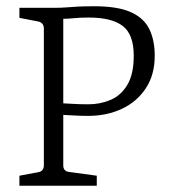

<svg xmlns="http://www.w3.org/2000/svg" viewBox="-20 -593 546 613"><path d="M182 -65Q182 -46 201 -44L289 -32V0H42V-32L101 -43Q120 -46 120 -65V-502Q120 -519 104 -524L42 -536V-568H151Q176 -568 193 -569.5Q210 -571 229.5 -572Q249 -573 282 -573Q355 -573 397 -554.5Q439 -536 456.5 -500.5Q474 -465 474 -415Q474 -354 445.5 -311Q417 -268 369 -245.5Q321 -223 261 -223Q237 -223 213 -224.5Q189 -226 164 -227L163 -264Q191 -263 212 -261.5Q233 -260 262 -260Q300 -260 333 -274Q366 -288 386.5 -322Q407 -356 407 -415Q407 -483 372 -510Q337 -537 263 -537Q236 -537 217 -535Q198 -533 182 -533Z"/></svg>

Font: Yrsa Light
Style: Regular
Weight: 300
Designer: Anna Giedrys (Yrsa+Rasa design), David Brezina (Yrsa art-direction, Rasa art-direction, design)
Foundry: Rosetta Type Foundry
Version: Version 2.004